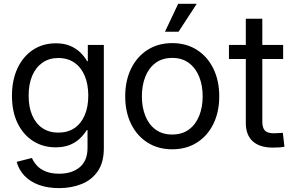

<svg xmlns="http://www.w3.org/2000/svg" viewBox="-20 -762 1517 995"><path d="M286.6 212.9Q227.5 212.9 181.9 196.3Q136.2 179.7 106.9 148.9Q77.6 118.2 66.4 76.7L145.5 56.6Q154.8 78.6 172.6 97.4Q190.4 116.2 218.8 127.2Q247.1 138.2 286.6 138.2Q353 138.2 393.3 104.5Q433.6 70.8 433.6 3.9V-87.9H429.7Q415 -64.5 393.6 -43.9Q372.1 -23.4 341.6 -11Q311 1.5 268.6 1.5Q202.6 1.5 151.4 -31.2Q100.1 -64 71 -123.8Q42 -183.6 42 -265.6Q42 -347.2 70.8 -408.4Q99.6 -469.7 150.9 -503.7Q202.1 -537.6 269.5 -537.6Q312 -537.6 342.8 -524.7Q373.5 -511.7 395.5 -490.7Q417.5 -469.7 431.2 -445.3H435.1V-529.3H518.1V6.3Q518.1 80.1 486.6 125.5Q455.1 170.9 402.3 191.9Q349.6 212.9 286.6 212.9ZM282.2 -74.7Q331.1 -74.7 365.7 -98.1Q400.4 -121.6 418.9 -164.6Q437.5 -207.5 437.5 -266.6Q437.5 -324.7 419.2 -368.7Q400.9 -412.6 366 -437Q331.1 -461.4 282.2 -461.4Q234.9 -461.4 200.2 -437.3Q165.5 -413.1 147 -369.6Q128.4 -326.2 128.4 -266.6Q128.4 -206.5 147.2 -163.6Q166 -120.6 200.4 -97.7Q234.9 -74.7 282.2 -74.7Z M872.6 11.7Q799.8 11.7 744.9 -22.9Q689.9 -57.6 659.4 -119.6Q628.9 -181.6 628.9 -262.7Q628.9 -344.2 659.4 -406.5Q689.9 -468.8 744.9 -503.7Q799.8 -538.6 872.6 -538.6Q945.3 -538.6 1000.2 -503.7Q1055.2 -468.8 1085.7 -406.5Q1116.2 -344.2 1116.2 -262.7Q1116.2 -181.6 1085.7 -119.6Q1055.2 -57.6 1000.2 -22.9Q945.3 11.7 872.6 11.7ZM872.6 -64.9Q923.8 -64.9 959 -90.8Q994.1 -116.7 1012.2 -161.6Q1030.3 -206.5 1030.3 -262.7Q1030.3 -319.3 1012.2 -364.3Q994.1 -409.2 959 -435.5Q923.8 -461.9 872.6 -461.9Q821.3 -461.9 786.1 -435.8Q751 -409.7 733.2 -364.7Q715.3 -319.8 715.3 -262.7Q715.3 -206.1 733.2 -161.4Q751 -116.7 785.9 -90.8Q820.8 -64.9 872.6 -64.9ZM835 -597.7 903.3 -742.2H999.5L905.3 -597.7Z M1447.3 -529.3V-456.1H1166.5V-529.3ZM1253.9 -665H1339.4V-132.3Q1339.4 -99.6 1352.8 -85.4Q1366.2 -71.3 1399.4 -71.3Q1409.2 -71.3 1422.1 -72.3Q1435.1 -73.2 1445.8 -73.7L1454.1 -1.5Q1440.9 1 1424.8 2Q1408.7 2.9 1394 2.9Q1325.7 2.9 1289.8 -29.8Q1253.9 -62.5 1253.9 -124.5Z"/></svg>

Font: Inter 24pt
Style: Regular
Weight: 400
Designer: Rasmus Andersson
Foundry: rsms
Version: Version 4.001;git-66647c0bb